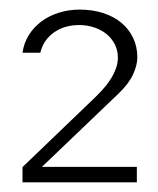

<svg xmlns="http://www.w3.org/2000/svg" viewBox="-20 -791 329 400"><path d="M226.6 -595.7 67.4 -443.4H265.1V-411.1H26.9V-442.9L175.3 -585.4Q183.6 -593.3 192.6 -603Q201.7 -612.8 209 -623.8Q216.3 -634.8 220.9 -646.7Q225.6 -658.7 225.6 -671.4Q225.6 -685.5 219.5 -698Q213.4 -710.4 202.6 -719.5Q191.9 -728.5 177 -733.6Q162.1 -738.8 145 -738.8Q113.8 -738.8 92 -723.1Q70.3 -707.5 64 -681.2H26.9Q29.8 -701.7 40.3 -718.3Q50.8 -734.9 66.7 -746.6Q82.5 -758.3 102.8 -764.6Q123 -771 146 -771Q172.4 -771 194.6 -763.9Q216.8 -756.8 232.7 -743.7Q248.5 -730.5 257.3 -712.2Q266.1 -693.8 266.1 -671.4Q266.1 -655.3 257.1 -635.7Q248 -616.2 226.6 -595.7Z"/></svg>

Font: Twentytwelve Slab Light
Style: TwentytwelveSlab
Weight: 300
Designer: Domenico Catapano
Version: Version 1.00 2012